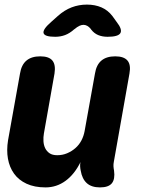

<svg xmlns="http://www.w3.org/2000/svg" viewBox="-20 -805 640 835"><path d="M415 10Q378 10 357.5 -8.5Q337 -27 331 -63Q329 -72 328.5 -81.5Q328 -91 330 -100Q304 -47 265 -18.5Q226 10 178 10Q130 10 95.5 -6Q61 -22 41 -50Q21 -78 14.5 -115Q8 -152 15 -195L67 -485Q73 -523 95 -541.5Q117 -560 155 -560Q193 -560 208 -541.5Q223 -523 217 -485L171 -225Q168 -208 169 -191Q170 -174 176.5 -160.5Q183 -147 195.5 -138.5Q208 -130 229 -130Q252 -130 272 -138.5Q292 -147 308 -161Q324 -175 334 -194Q344 -213 348 -235L393 -485Q399 -523 421 -541.5Q443 -560 481 -560Q519 -560 534.5 -541.5Q550 -523 543 -485L475 -101Q473 -91 473.5 -82Q474 -73 476 -63Q481 -26 466.5 -8Q452 10 415 10ZM220 -645Q174 -645 169.5 -661Q165 -677 203 -710L231 -735Q260 -761 291.5 -773Q323 -785 358 -785Q393 -785 421 -773Q449 -761 469 -735L487 -710Q513 -677 503.5 -661Q494 -645 448 -645Q425 -645 407 -652.5Q389 -660 376 -677L375 -679Q360 -697 343 -697Q326 -697 305 -679L302 -677Q283 -660 263 -652.5Q243 -645 220 -645Z"/></svg>

Font: Maple Mono ExtraBold
Style: Italic
Weight: 800
Italic angle: -10°
Monospace: yes
Designer: subframe7536
Version: Version 7.200